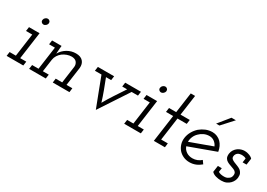

<svg xmlns="http://www.w3.org/2000/svg" viewBox="-2 -1296 2775 1996"><g transform="rotate(30 1385.5 -298.0)"><path d="M42 -50 35 0H235L242 -50H169L214 -375H87L80 -325H155L117 -50ZM171 -511Q168 -495 178.5 -484Q189 -473 203 -473Q217 -473 230 -484Q243 -495 246 -511Q248 -527 238 -538Q228 -549 214 -549Q199 -549 186 -538Q173 -527 171 -511Z M595 -50 589 0H789L795 -50H725L756 -271Q761 -321 733 -352Q705 -383 648 -383Q593 -383 545 -354.5Q497 -326 470 -278Q472 -297 472.5 -312Q473 -327 475 -346L478 -375H364L357 -325H427L389 -50H312L305 0H505L512 -50H441L462 -199Q466 -228 481.5 -252.5Q497 -277 520 -295Q543 -312 571 -322Q599 -332 628 -332Q669 -330 686.5 -307Q704 -284 701 -253L673 -50Z M914 -375 907 -325H986Q1019 -238 1052 -151.5Q1085 -65 1119 23Q1176 -65 1233.5 -151Q1291 -237 1348 -325H1424L1431 -375H1242L1235 -325H1294Q1251 -260 1208.5 -195.5Q1166 -131 1132 -70Q1113 -133 1089 -197Q1065 -261 1040 -325H1102L1109 -375Z M1453 -50 1446 0H1646L1653 -50H1580L1625 -375H1498L1491 -325H1566L1528 -50ZM1582 -511Q1579 -495 1589.5 -484Q1600 -473 1614 -473Q1628 -473 1641 -484Q1654 -495 1657 -511Q1659 -527 1649 -538Q1639 -549 1625 -549Q1610 -549 1597 -538Q1584 -527 1582 -511Z M1888 -619 1854 -375H1768L1761 -324H1847L1802 0H1935L1941 -50H1861L1899 -324H2010L2017 -375H1906L1940 -619Z M2279 -333Q2313 -333 2338.5 -314Q2364 -295 2377 -265Q2311 -241 2246 -217Q2181 -193 2114 -169Q2114 -201 2126.5 -230.5Q2139 -260 2162 -282Q2184 -305 2214.5 -319Q2245 -333 2279 -333ZM2439 -236Q2434 -268 2421.5 -294.5Q2409 -321 2390 -341Q2370 -361 2343.5 -372.5Q2317 -384 2287 -384Q2245 -384 2207.5 -368.5Q2170 -353 2139 -327Q2109 -300 2088.5 -264Q2068 -228 2062 -188Q2056 -147 2067 -111.5Q2078 -76 2101 -49Q2124 -23 2157.5 -7.5Q2191 8 2232 8Q2271 8 2305.5 -6Q2340 -20 2369 -45Q2362 -55 2355.5 -64Q2349 -73 2342 -83Q2321 -64 2294.5 -53.5Q2268 -43 2239 -43Q2196 -43 2165 -64Q2134 -85 2122 -120Q2202 -149 2280.5 -178Q2359 -207 2439 -236ZM2273 -479H2313Q2349 -518 2373.5 -545.5Q2398 -573 2434 -612H2381Q2354 -579 2327 -545.5Q2300 -512 2273 -479Z M2498 -30Q2516 -10 2547.5 -1Q2579 8 2613 8Q2649 8 2674.5 -3.5Q2700 -15 2717 -33Q2733 -50 2741.5 -68.5Q2750 -87 2752 -106Q2755 -138 2745.5 -157.5Q2736 -177 2719 -190Q2701 -202 2679.5 -210Q2658 -218 2639 -226Q2620 -234 2608 -245Q2596 -256 2598 -276Q2599 -290 2606 -301Q2613 -312 2623 -319Q2632 -325 2645 -328Q2658 -331 2669 -331Q2683 -331 2696 -328Q2709 -325 2720 -318L2713 -268H2760L2771 -345Q2762 -356 2747.5 -363.5Q2733 -371 2718 -375Q2703 -380 2690 -381Q2677 -382 2671 -382Q2654 -382 2633 -375.5Q2612 -369 2594 -356Q2576 -343 2562.5 -323Q2549 -303 2545 -276Q2541 -242 2551.5 -223Q2562 -204 2580 -194Q2599 -183 2621.5 -176Q2644 -169 2662 -161Q2681 -154 2691.5 -140.5Q2702 -127 2699 -104Q2697 -88 2690 -77Q2683 -66 2671 -59Q2659 -50 2646.5 -46.5Q2634 -43 2619 -43Q2598 -43 2581 -46.5Q2564 -50 2549 -59L2556 -107H2509Z"/></g></svg>

Font: Josefin Slab Thin Medium
Style: Italic
Weight: 500
Italic angle: -12°
Version: Version 2.000